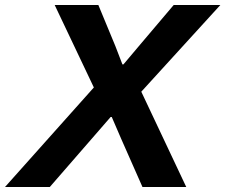

<svg xmlns="http://www.w3.org/2000/svg" viewBox="-62 -749 903 769"><path d="M-42 0 313.9 -398.7 157 -729H331.9L400.1 -564.3L428.3 -491.1H432.4L498.6 -569.6L633.7 -729H820.6L503.9 -381.7L684 0H508.6L423.4 -192.9L385.6 -280.4H381.1L307.7 -195.9L137.4 0Z"/></svg>

Font: Mona Sans
Style: Italic
Weight: 200
Italic angle: -11.6951°
Designer: Deni Anggara
Foundry: GitHub
Version: Version 2.000